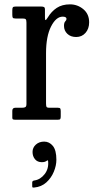

<svg xmlns="http://www.w3.org/2000/svg" viewBox="-20 -550 448 882"><path d="M101.5 -446Q101.5 -458 98.2 -461.5Q95 -465 83.5 -465H51.5Q40.5 -465 38.5 -469Q36.5 -473 36.5 -484V-502.5Q36.5 -513 39.2 -516.5Q42 -520 52.5 -520H168.5Q177 -520 181.8 -517.8Q186.5 -515.5 186.5 -506V-471Q186.5 -458.5 189 -457.8Q191.5 -457 199 -469Q216 -497.5 240.8 -513.8Q265.5 -530 301.5 -530Q336 -530 362.8 -507.8Q389.5 -485.5 389.5 -447.5Q389.5 -418 372.8 -399Q356 -380 330 -380Q304.5 -380 289.2 -394.8Q274 -409.5 274 -431Q274 -446 279.8 -451.8Q285.5 -457.5 285.5 -463Q285.5 -473.5 268 -473.5Q237.5 -473.5 214.5 -428.2Q191.5 -383 191.5 -305.5V-75.5Q191.5 -64 193.5 -59.5Q195.5 -55 207.5 -55H246Q255 -55 257 -51.2Q259 -47.5 259 -38V-15.5Q259 -6.5 256.8 -3.2Q254.5 0 246 0H50.5Q43.5 0 40 -1.5Q36.5 -3 36.5 -9.5V-41Q36.5 -55 50.5 -55H81Q92 -55 96.8 -58.2Q101.5 -61.5 101.5 -72.5ZM129.5 148Q129.5 128 144.8 114.2Q160 100.5 183 100.5Q206.5 100.5 222.8 120.2Q239 140 239 184Q239 210.5 227.2 239Q215.5 267.5 192.8 288Q170 308.5 137 311.5Q132.5 312 130.2 311.2Q128 310.5 128 305.5V288Q128 280.5 138 279Q165.5 275 185 250Q204.5 225 201 190.5Q200.5 185.5 198.2 186.5Q196 187.5 192.5 190Q185.5 195 172 195Q152 195 140.8 181.5Q129.5 168 129.5 148Z"/></svg>

Font: Besley* Narrow
Style: Regular
Weight: 400
Width: 4
Designer: Owen Earl
Foundry: indestructible type*
Version: Version 3.000; ttfautohint (v1.8.3)